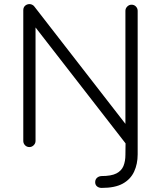

<svg xmlns="http://www.w3.org/2000/svg" viewBox="-20 -720 788 940"><path d="M478 200Q464 200 455 192.5Q446 185 446 172Q446 159 454.5 151Q463 143 476 142Q525 142 550 129Q575 116 584.5 92.5Q594 69 594 38L595 -41L601 -10L149 -592L154 -594V-30Q154 -18 145 -9Q136 0 124 0Q111 0 102.5 -9Q94 -18 94 -30V-670Q94 -684 103 -692Q112 -700 125 -700Q132 -700 139 -696Q146 -692 149 -687L603 -102L594 -94V-667Q594 -679 603 -688Q612 -697 624 -697Q637 -697 645.5 -688Q654 -679 654 -667V-44V36Q654 83 636.5 120.5Q619 158 581 179Q543 200 478 200Z"/></svg>

Font: zvoove
Style: Regular
Weight: 400
Designer: Vernon Adams (Nunito) & Andrew Paglinawan (Quicksand)
Foundry: zvoove
Version: Version 3.006